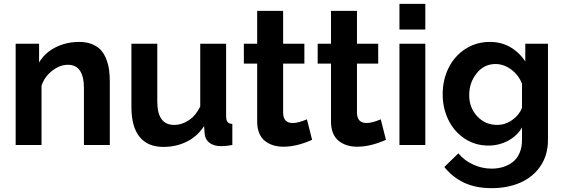

<svg xmlns="http://www.w3.org/2000/svg" viewBox="-20 -750 2914 993"><path d="M547.9 0H414.1V-293.9Q414.1 -415 331.1 -415Q289.6 -415 249.5 -383.8Q209.5 -352.5 194.8 -306.2V0H61V-523.9H182.1V-426.8Q211.4 -476.6 266.8 -504.9Q322.3 -533.2 390.1 -533.2Q428.2 -533.2 456.8 -521.2Q485.4 -509.3 502.4 -490.2Q519.5 -471.2 530 -443.4Q540.5 -415.5 544.2 -387.9Q547.9 -360.4 547.9 -327.1Z M659.7 -195.8V-523.9H793.5V-225.1Q793.5 -104 880.4 -104Q920.9 -104 957 -128.4Q993.2 -152.8 1015.6 -199.2V-523.9H1149.4V-149.9Q1149.4 -128.4 1156.7 -119.4Q1164.1 -110.4 1181.6 -108.9V0Q1149.4 5.9 1123.5 5.9Q1087.4 5.9 1064.7 -10.5Q1042 -26.9 1038.6 -56.2L1035.6 -98.1Q1001 -44.9 946.3 -17.6Q891.6 9.8 824.7 9.8Q743.7 9.8 701.7 -42.5Q659.7 -94.7 659.7 -195.8Z M1594.2 -26.9Q1514.2 8.8 1446.3 8.8Q1417.5 8.8 1393.6 1.5Q1369.6 -5.9 1350.6 -20.8Q1331.5 -35.6 1320.8 -61Q1310.1 -86.4 1310.1 -120.1V-420.9H1241.2V-523.9H1310.1V-693.8H1444.3V-523.9H1554.2V-420.9H1444.3V-165Q1445.8 -113.8 1494.1 -113.8Q1522.5 -113.8 1567.4 -132.8Z M1976.1 -26.9Q1896 8.8 1828.1 8.8Q1799.3 8.8 1775.4 1.5Q1751.5 -5.9 1732.4 -20.8Q1713.4 -35.6 1702.6 -61Q1691.9 -86.4 1691.9 -120.1V-420.9H1623V-523.9H1691.9V-693.8H1826.2V-523.9H1936V-420.9H1826.2V-165Q1827.6 -113.8 1876 -113.8Q1904.3 -113.8 1949.2 -132.8Z M2045.9 -597.2V-730H2179.7V-597.2ZM2045.9 0V-523.9H2179.7V0Z M2269.5 -262.2Q2269.5 -337.4 2300.3 -399.2Q2331.1 -460.9 2387.2 -497.1Q2443.4 -533.2 2513.7 -533.2Q2572.8 -533.2 2619.1 -506.3Q2665.5 -479.5 2696.8 -432.1V-523.9H2814V-24.9Q2814 50.8 2776.1 107.7Q2738.3 164.6 2672.6 193.8Q2606.9 223.1 2522.9 223.1Q2440.4 223.1 2381.1 195.3Q2321.8 167.5 2277.8 113.8L2350.6 43Q2380.9 79.6 2426.5 100.8Q2472.2 122.1 2522.9 122.1Q2555.2 122.1 2583 113.3Q2610.8 104.5 2632.8 87.2Q2654.8 69.8 2667.2 41Q2679.7 12.2 2679.7 -24.9V-90.8Q2653.8 -46.4 2606.9 -21.7Q2560.1 2.9 2505.9 2.9Q2437.5 2.9 2383.1 -33.2Q2328.6 -69.3 2299.1 -129.9Q2269.5 -190.4 2269.5 -262.2ZM2679.7 -191.9V-316.9Q2662.1 -362.3 2623.8 -390.6Q2585.4 -418.9 2543 -418.9Q2483.4 -418.9 2445.1 -370.8Q2406.7 -322.8 2406.7 -257.8Q2406.7 -192.9 2448.2 -148.4Q2489.7 -104 2550.8 -104Q2593.3 -104 2629.2 -129.4Q2665 -154.8 2679.7 -191.9Z"/></svg>

Font: Rawline
Style: Bold
Weight: 700
Designer: Matt McInerney, Pablo Impallari, Rodrigo Fuenzalida
Foundry: Matt McInerney, Pablo Impallari, Rodrigo Fuenzalida
Version: Version 4.020;PS 004.020;hotconv 1.0.88;makeotf.lib2.5.64775